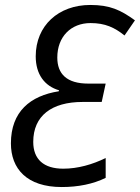

<svg xmlns="http://www.w3.org/2000/svg" viewBox="-20 -744 564 774"><path d="M229 10C295 10 355 -2 406 -27V-107C353 -81 294 -64 235 -64C156 -64 114 -102 114 -172C114 -277 188 -333 313 -333H390L406 -407H336C249 -407 211 -446 211 -512C211 -596 266 -651 345 -651C404 -651 442 -633 482 -601L524 -662C466 -704 423 -724 344 -724C216 -724 124 -641 124 -517C124 -444 160 -397 218 -380L217 -376C102 -358 24 -294 24 -166C24 -64 88 10 229 10Z"/></svg>

Font: Noto Sans SemiCondensed
Style: Italic
Weight: 400
Width: 4
Italic angle: -12°
Designer: Monotype Design Team
Foundry: Monotype Imaging Inc.
Version: Version 2.013